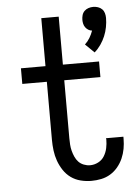

<svg xmlns="http://www.w3.org/2000/svg" viewBox="-54 -807 609 857"><g transform="rotate(-5 250.0 -378.5)"><path d="M385 -562 345 -601Q358 -613 367 -628Q376 -643 382 -660Q373 -661 365.5 -665.5Q358 -670 352.5 -677.5Q347 -685 345 -694Q343 -703 343 -711Q343 -722 346 -732.5Q349 -743 356.5 -750.5Q364 -758 374.5 -761.5Q385 -765 396 -765Q407 -765 417.5 -761.5Q428 -758 435.5 -750.5Q443 -743 446 -732.5Q449 -722 449 -711Q449 -691 445 -670Q441 -649 433 -630Q425 -611 413 -593.5Q401 -576 385 -562ZM321 8Q297 8 273 2Q249 -4 229.5 -18Q210 -32 196.5 -52.5Q183 -73 175 -95.5Q167 -118 164 -142Q161 -166 161 -190V-450H51V-520H161V-735H239V-520H401V-450H239V-190Q239 -176 240 -161.5Q241 -147 244.5 -133.5Q248 -120 254 -106.5Q260 -93 269.5 -83Q279 -73 293 -67.5Q307 -62 321 -62Q340 -62 357.5 -71Q375 -80 385 -96.5Q395 -113 399 -132Q403 -151 403 -170Q403 -171 402.5 -173Q402 -175 402 -176H480Q480 -174 480 -171.5Q480 -169 480 -166Q480 -144 476 -122Q472 -100 463 -79.5Q454 -59 439.5 -41.5Q425 -24 406 -12.5Q387 -1 365 3.5Q343 8 321 8Z"/></g></svg>

Font: Zed Sans
Style: Regular
Weight: 400
Designer: Belleve Invis
Foundry: Belleve Invis
Version: Version 1.0.0; ttfautohint (v1.8.4)